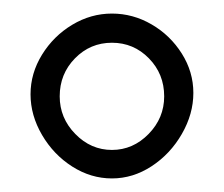

<svg xmlns="http://www.w3.org/2000/svg" viewBox="-20 -665 330 283"><path d="M25 -526Q25 -557 42 -584.5Q59 -612 86.5 -628.5Q114 -645 145 -645Q176 -645 203.5 -629Q231 -613 248 -586Q265 -559 265 -528Q265 -497 248 -467.5Q231 -438 203.5 -420Q176 -402 145 -402Q114 -402 86.5 -419.5Q59 -437 42 -466Q25 -495 25 -526ZM222 -523Q222 -556 199.5 -579Q177 -602 145 -602Q113 -602 90.5 -579Q68 -556 68 -523Q68 -491 91 -467.5Q114 -444 145 -444Q176 -444 199 -467.5Q222 -491 222 -523Z"/></svg>

Font: EB Garamond
Style: Regular
Weight: 400
Designer: Georg Duffner and Octavio Pardo
Foundry: Georg Duffner
Version: Version 1.000; ttfautohint (v1.6)